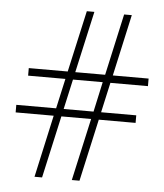

<svg xmlns="http://www.w3.org/2000/svg" viewBox="-50 -714 650 759"><g transform="rotate(5 275.0 -335.0)"><path d="M145 0H115L169.5 -247H18.5V-277H176.5L203 -396H55V-426H209.5L264 -670H294L239.5 -426H358L412 -670H442.5L388.5 -426H530.5V-396H381.5L355 -277H494.5V-247H348.5L293.5 0H263L318 -247H200ZM206.5 -277H325L351 -396H233Z"/></g></svg>

Font: Newsreader Text Light
Style: Regular
Weight: 300
Designer: Hugues Gentile
Foundry: Production Type
Version: Version 1.002